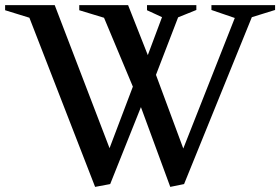

<svg xmlns="http://www.w3.org/2000/svg" viewBox="-30 -720 1096 751"><path d="M342 11 79 -666 100 -646 -10 -680V-700H184L404 -126H393L498 -403L496 -366L370 -667L395 -645L280 -680V-700H471L557 -482L539 -480L609 -667L621 -645L545 -680V-700H738V-681L644 -643L672 -666L575 -414L572 -449L694 -120L679 -119L894 -664L905 -644L797 -681V-700H1046V-681L930 -645L960 -665L690 0L636 11L508 -337L536 -338L401 0Z"/></svg>

Font: Wittgenstein Medium
Style: Regular
Weight: 500
Designer: Jörg Drees
Foundry: Jörg Drees
Version: Version 1.500